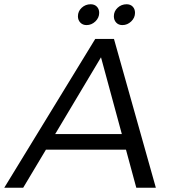

<svg xmlns="http://www.w3.org/2000/svg" viewBox="-55 -883 824 903"><path d="M393 -700H481L678 0H586L537.5 -179H161L54 0H-35ZM371.5 -863Q389.5 -863 400.5 -851.8Q411.5 -840.5 411.5 -822.5Q411.5 -799.5 393.5 -782.2Q375.5 -765 352 -765Q334 -765 322.8 -776.8Q311.5 -788.5 311.5 -806.5Q311.5 -830 329.2 -846.5Q347 -863 371.5 -863ZM540.5 -863Q558.5 -863 569.2 -851.8Q580 -840.5 580 -822.5Q580 -799.5 562 -782.2Q544 -765 520.5 -765Q502.5 -765 491.5 -776.8Q480.5 -788.5 480.5 -806.5Q480.5 -830 498.2 -846.5Q516 -863 540.5 -863ZM204.5 -252.5H518L420 -613.5Z"/></svg>

Font: Argentum Sans Light
Style: Italic
Weight: 300
Italic angle: -11.3°
Designer: Julieta Ulanovsky (font), Owen Earl (portions from Jones font), Cristiano Sobral (main changes and remaster)
Foundry: Julieta Ulanovsky (font), Owen Earl (portions from Jones font), Cristiano Sobral (main changes and remaster)
Version: Version 3.127